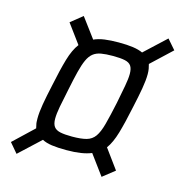

<svg xmlns="http://www.w3.org/2000/svg" viewBox="-104 -786 840 885"><g transform="rotate(15 316.0 -344.0)"><path d="M53 3 14 -43 110 -134Q109 -141 107 -148Q105 -155 104.5 -163Q104 -171 104 -179Q104 -209 111 -249.5Q118 -290 130 -344Q146 -422 161 -473.5Q176 -525 199 -555L132 -646L188 -691L258 -597Q280 -607 308.5 -611Q337 -615 376 -615Q416 -615 444 -611Q472 -607 491 -598L592 -692L632 -646L535 -555Q538 -545 540 -533.5Q542 -522 542 -508Q542 -479 535 -438.5Q528 -398 516 -344Q500 -267 485 -215.5Q470 -164 448 -134L516 -41L459 4L389 -91Q367 -82 338 -77.5Q309 -73 270 -73Q229 -73 200.5 -77Q172 -81 154 -91ZM279 -140Q322 -140 347.5 -147Q373 -154 388 -175Q403 -196 414 -237Q425 -278 439 -344Q449 -395 455.5 -430Q462 -465 462 -488Q462 -513 453 -526Q444 -539 423 -543.5Q402 -548 366 -548Q332 -548 309.5 -544Q287 -540 272 -528Q257 -516 246.5 -493Q236 -470 227 -434Q218 -398 207 -344Q196 -293 189.5 -258Q183 -223 183 -200Q183 -175 192.5 -162Q202 -149 223 -144.5Q244 -140 279 -140Z"/></g></svg>

Font: Saira SemiCondensed
Style: Italic
Weight: 400
Width: 4
Italic angle: -12°
Designer: Hector Gatti with collaboration of the Omnibus-Type team
Foundry: Omnibus-Type
Version: Version 1.101